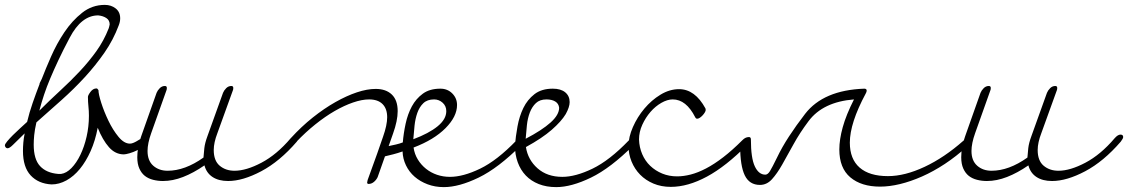

<svg xmlns="http://www.w3.org/2000/svg" viewBox="-45 -732 4618 786"><path d="M8 -139Q-6 -125 -14 -125Q-19 -125 -22 -129Q-25 -133 -25 -137Q-25 -142 -15.5 -153.5Q-6 -165 7.5 -178.5Q21 -192 37 -206.5Q53 -221 66 -233Q75 -271 88.5 -310Q102 -349 117 -388Q115 -388 126 -409Q141 -448 164 -500.5Q187 -553 218.5 -600Q250 -647 291 -679.5Q332 -712 384 -712Q410 -712 428.5 -697.5Q447 -683 447 -657Q447 -643 441 -628Q419 -569 383 -517Q347 -465 302.5 -416.5Q258 -368 207 -322.5Q156 -277 104 -231Q97 -200 95 -178.5Q93 -157 93 -140Q93 -80 119 -52Q145 -24 193 -20H205Q227 -23 247.5 -44Q268 -65 284 -98Q300 -131 309.5 -172.5Q319 -214 319 -258Q319 -278 317 -296.5Q315 -315 315 -335Q315 -342 325.5 -356Q336 -370 350 -370Q354 -370 358 -363V-364Q358 -347 369.5 -311Q381 -275 399 -237.5Q417 -200 440 -172Q463 -144 487 -144Q494 -144 503 -148Q512 -152 520.5 -157.5Q529 -163 536.5 -167Q544 -171 548 -171Q557 -171 557 -160Q557 -147 545 -136Q533 -125 517 -117Q501 -109 485 -104.5Q469 -100 462 -100Q427 -100 401 -129.5Q375 -159 355 -209Q345 -156 326 -113.5Q307 -71 282 -40.5Q257 -10 227 6.5Q197 23 166 23Q112 20 80.5 -14Q49 -48 49 -114Q49 -130 50.5 -148Q52 -166 56 -186Q44 -174 32 -162.5Q20 -151 8 -139ZM116 -279Q159 -322 201.5 -361Q244 -400 281.5 -440Q319 -480 349.5 -522.5Q380 -565 400 -616Q401 -619 402 -623Q403 -627 404 -632Q404 -649 390.5 -658Q377 -667 357 -669Q288 -669 240 -577Q213 -526 194 -485.5Q175 -445 160.5 -410.5Q146 -376 135.5 -344.5Q125 -313 116 -279Z M1145 -166Q1158 -181 1169 -181Q1180 -181 1180 -171Q1180 -165 1170 -152Q1100 -71 1024.5 -31Q949 9 889 9Q850 9 825 -7.5Q800 -24 792 -55Q747 -24 704.5 -7.5Q662 9 622 9Q601 9 581.5 4Q562 -1 548 -12Q534 -23 525.5 -42Q517 -61 517 -88Q517 -106 520.5 -127.5Q524 -149 533 -174L596 -352Q600 -362 609 -371Q618 -380 630 -380Q638 -380 638 -372Q638 -367 637 -364L574 -187Q559 -145 559 -114Q559 -74 582.5 -53.5Q606 -33 641 -33Q712 -33 788 -87Q789 -104 791.5 -125.5Q794 -147 804 -174L868 -352Q872 -362 881 -371Q890 -380 902 -380Q910 -380 910 -372Q910 -367 909 -364L845 -187Q830 -148 830 -118Q830 -74 854.5 -53.5Q879 -33 915 -33Q963 -33 1025.5 -66Q1088 -99 1145 -166Z M1168 -151Q1154 -136 1145 -136Q1140 -136 1137 -139.5Q1134 -143 1134 -147Q1134 -155 1146 -167Q1189 -214 1235.5 -251Q1282 -288 1328 -314Q1374 -340 1416 -354Q1458 -368 1493 -368Q1535 -368 1559 -345Q1583 -322 1583 -277Q1583 -238 1564 -185L1546 -134Q1561 -137 1576 -140.5Q1591 -144 1604 -149Q1607 -186 1615.5 -225.5Q1624 -265 1641 -296.5Q1658 -328 1686 -348.5Q1714 -369 1758 -369Q1787 -369 1806.5 -349.5Q1826 -330 1826 -302Q1826 -255 1779 -207.5Q1732 -160 1648 -128Q1652 -101 1665.5 -79Q1679 -57 1699 -41Q1719 -25 1744 -16.5Q1769 -8 1797 -8Q1851 -8 1920.5 -41.5Q1990 -75 2069 -157Q2082 -170 2091 -170Q2102 -170 2102 -159Q2102 -151 2089 -138Q1995 -44 1914.5 -5Q1834 34 1772 34Q1736 34 1705.5 22.5Q1675 11 1652.5 -8.5Q1630 -28 1617 -55Q1604 -82 1603 -112Q1583 -105 1565.5 -100.5Q1548 -96 1531 -92L1501 -7Q1496 4 1486 12.5Q1476 21 1464 21Q1458 21 1458 15Q1458 13 1460 5L1499 -103L1523 -172Q1540 -220 1540 -252Q1540 -287 1521 -306Q1502 -325 1466 -325Q1437 -325 1400.5 -312.5Q1364 -300 1325 -277.5Q1286 -255 1245.5 -222.5Q1205 -190 1168 -151ZM1647 -162Q1711 -186 1746.5 -215Q1782 -244 1782 -277Q1782 -298 1767 -311.5Q1752 -325 1732 -325Q1704 -325 1688 -309.5Q1672 -294 1663.5 -270Q1655 -246 1652 -217.5Q1649 -189 1647 -162Z M2107 -164Q2174 -199 2209 -230.5Q2244 -262 2244 -291Q2242 -308 2228 -316.5Q2214 -325 2192 -325Q2165 -325 2149 -310Q2133 -295 2124 -271.5Q2115 -248 2112 -219.5Q2109 -191 2107 -164ZM2271 -265Q2253 -235 2213.5 -200.5Q2174 -166 2108 -130Q2116 -78 2155.5 -43Q2195 -8 2257 -8Q2311 -8 2380.5 -41.5Q2450 -75 2529 -157Q2542 -170 2550 -170Q2555 -170 2558.5 -166.5Q2562 -163 2562 -159Q2562 -151 2549 -138Q2455 -44 2374.5 -5Q2294 34 2232 34Q2192 34 2160.5 21.5Q2129 9 2107.5 -13.5Q2086 -36 2074.5 -67.5Q2063 -99 2063 -136Q2066 -173 2073.5 -214.5Q2081 -256 2097.5 -290Q2114 -324 2143 -346.5Q2172 -369 2218 -369Q2251 -369 2269 -354Q2287 -339 2287 -314Q2287 -294 2271 -265Z M2843 -288Q2843 -286 2843.5 -285Q2844 -284 2844 -282Q2844 -278 2840.5 -272Q2837 -266 2831.5 -260Q2826 -254 2820 -250Q2814 -246 2809 -246Q2804 -246 2801 -252Q2764 -325 2709 -325Q2687 -325 2662.5 -311Q2638 -297 2618 -274Q2598 -251 2584.5 -221.5Q2571 -192 2571 -161Q2572 -129 2584 -101Q2596 -73 2617 -53Q2638 -33 2666 -21.5Q2694 -10 2727 -10Q2753 -10 2782.5 -17.5Q2812 -25 2845.5 -42.5Q2879 -60 2916 -88.5Q2953 -117 2994 -158Q3006 -170 3016 -170Q3026 -170 3026 -161Q3026 -152 3014 -139Q2927 -51 2849 -9Q2771 33 2701 33Q2662 33 2630 19.5Q2598 6 2575.5 -17Q2553 -40 2540.5 -70.5Q2528 -101 2528 -135Q2528 -171 2546 -212Q2564 -253 2593 -287.5Q2622 -322 2659 -344.5Q2696 -367 2735 -367Q2800 -367 2843 -288Z M2985 -135Q2985 -139 2987.5 -145Q2990 -151 2994.5 -157Q2999 -163 3006 -167Q3013 -171 3021 -171Q3029 -171 3029 -161Q3029 -85 3045 -51Q3061 -17 3088 -17Q3098 -17 3107 -31.5Q3116 -46 3136 -87Q3156 -129 3185 -173.5Q3214 -218 3251 -266Q3326 -363 3493 -369Q3503 -369 3503 -361Q3503 -356 3499 -349Q3434 -228 3434 -148Q3434 -81 3474 -46Q3514 -11 3590 -11Q3659 -11 3740 -49Q3821 -87 3899 -156Q3912 -167 3919 -167Q3924 -167 3926.5 -163.5Q3929 -160 3929 -155Q3929 -145 3915 -133Q3870 -92 3823 -61Q3776 -30 3729.5 -9.5Q3683 11 3639.5 21.5Q3596 32 3558 32Q3481 32 3436 -6Q3391 -44 3391 -120Q3391 -161 3405 -211.5Q3419 -262 3451 -325Q3324 -315 3265 -236Q3229 -188 3203.5 -141.5Q3178 -95 3157 -58Q3136 -21 3115 2Q3094 25 3066 25Q3023 25 3004 -14Q2985 -53 2985 -135Z M4518 -166Q4531 -181 4542 -181Q4553 -181 4553 -171Q4553 -165 4543 -152Q4473 -71 4397.5 -31Q4322 9 4262 9Q4223 9 4198 -7.5Q4173 -24 4165 -55Q4120 -24 4077.5 -7.5Q4035 9 3995 9Q3974 9 3954.5 4Q3935 -1 3921 -12Q3907 -23 3898.5 -42Q3890 -61 3890 -88Q3890 -106 3893.5 -127.5Q3897 -149 3906 -174L3969 -352Q3973 -362 3982 -371Q3991 -380 4003 -380Q4011 -380 4011 -372Q4011 -367 4010 -364L3947 -187Q3932 -145 3932 -114Q3932 -74 3955.5 -53.5Q3979 -33 4014 -33Q4085 -33 4161 -87Q4162 -104 4164.5 -125.5Q4167 -147 4177 -174L4241 -352Q4245 -362 4254 -371Q4263 -380 4275 -380Q4283 -380 4283 -372Q4283 -367 4282 -364L4218 -187Q4203 -148 4203 -118Q4203 -74 4227.5 -53.5Q4252 -33 4288 -33Q4336 -33 4398.5 -66Q4461 -99 4518 -166Z"/></svg>

Font: Discipuli Britannica
Style: Regular
Weight: 400
Designer: Peter Wiegel
Foundry: Peter Wiegel
Version: Version 0.001 2009